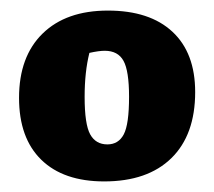

<svg xmlns="http://www.w3.org/2000/svg" viewBox="-20 -743 405 363"><path d="M177 -400Q100 -400 58 -441Q16 -482 16 -558Q16 -636 60.5 -679.5Q105 -723 184 -723Q263 -723 306 -683Q349 -643 349 -569Q349 -488 304 -444Q259 -400 177 -400ZM183 -470Q204 -470 214 -489Q224 -508 224 -560Q224 -609 213.5 -628Q203 -647 178 -647Q167 -647 149 -643Q140 -607 140 -560Q140 -508 150.5 -489Q161 -470 183 -470Z"/></svg>

Font: Piazzolla SC ExtraBold
Style: Regular
Weight: 800
Designer: Juan Pablo del Peral
Foundry: Huerta Tipografica
Version: Version 1.330